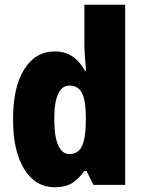

<svg xmlns="http://www.w3.org/2000/svg" viewBox="-20 -780 604 810"><path d="M211 10Q130 10 82.5 -66Q35 -142 35 -277Q35 -413 82.5 -488Q130 -563 210 -563Q254 -563 285 -542.5Q316 -522 338 -482H343Q340 -514 338 -544Q336 -574 336 -596V-760H508V0H374L345 -59H336Q312 -25 284 -7.5Q256 10 211 10ZM272 -130Q309 -130 325 -162Q341 -194 342 -263V-289Q342 -355 326 -387Q310 -419 272 -419Q242 -419 225.5 -384Q209 -349 209 -278Q209 -202 226 -166Q243 -130 272 -130Z"/></svg>

Font: Noto Sans Bengali Condensed Black
Style: Regular
Weight: 900
Width: 3
Designer: Joana Ranito - Universal Thirst; Jelle Bosma - Monotype Design Team
Foundry: Universal Thirst ehf.
Version: Version 3.000; ttfautohint (v1.8.4.7-5d5b)